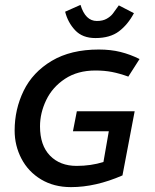

<svg xmlns="http://www.w3.org/2000/svg" viewBox="-20 -758 637 787"><path d="M40 0ZM271 9Q201 9 148.5 -22.5Q96 -54 68 -107.5Q40 -161 40 -223Q40 -310 77 -386Q114 -462 192 -508.5Q270 -555 385 -555Q434 -555 474 -545Q514 -535 552 -516L506 -444Q470 -457 439 -463Q408 -469 371 -469Q298 -469 246.5 -435Q195 -401 169.5 -348Q144 -295 144 -240Q144 -162 185 -120Q226 -78 294 -78Q353 -78 404 -94L426 -220H279L295 -302H532L482 -39Q372 9 271 9ZM529 -704 467 -736Q451 -713 442 -701.5Q433 -690 417 -681Q401 -672 377 -672Q330 -672 310 -738L247 -710Q258 -666 288 -634Q318 -602 371 -602Q431 -602 467.5 -629.5Q504 -657 529 -704Z"/></svg>

Font: Cambay Devanagari
Style: Bold Italic
Weight: 700
Designer: Pooja Saxena
Foundry: Pooja Saxena
Version: Version 1.005;PS 001.005;hotconv 1.0.70;makeotf.lib2.5.58329